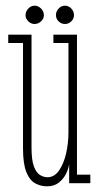

<svg xmlns="http://www.w3.org/2000/svg" viewBox="-20 -645 349 676"><path d="M145.5 11Q124 11 104.5 0.8Q85 -9.5 73 -38.5Q61 -67.5 61 -123.5V-493.5H9V-523H91V-125.5Q91 -82 99.2 -59.5Q107.5 -37 120.5 -29Q133.5 -21 147.5 -21Q171.5 -21 188 -45Q204.5 -69 212.8 -105Q221 -141 221 -177.5V-493.5H168V-523H251V-30H298V0H223.5V-67.5Q221.5 -51.5 212.5 -33.2Q203.5 -15 187 -2Q170.5 11 145.5 11ZM209 -560.5Q196 -560.5 186.5 -569.8Q177 -579 177 -591.5Q177 -605 186.5 -615Q196 -625 209 -625Q221.5 -625 231 -615Q240.5 -605 240.5 -591.5Q240.5 -579 231 -569.8Q221.5 -560.5 209 -560.5ZM101.5 -560.5Q89.5 -560.5 79.8 -569.8Q70 -579 70 -591.5Q70 -605 79.8 -615Q89.5 -625 101.5 -625Q114.5 -625 124.5 -615Q134.5 -605 134.5 -591.5Q134.5 -579 124.5 -569.8Q114.5 -560.5 101.5 -560.5Z"/></svg>

Font: Imbue Thin
Style: Regular
Weight: 100
Designer: Tyler Finck
Foundry: Etcetera Type Company
Version: Version 1.102